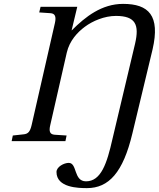

<svg xmlns="http://www.w3.org/2000/svg" viewBox="-20 -727 818 989"><path d="M40 0H317L323 -29L261 -33C237 -35 231 -50 239 -83L324 -456C338 -517 379 -561 417 -589C457 -619 518 -645 577 -645C679 -645 698 -599 676 -503L559 -10C531 114 501 207 423 207C358 207 379 112 334 112C310 112 271 132 271 159C271 240 384 242 428 242C540 242 614 162 662 -40L766 -473C806 -647 746 -707 614 -707C504 -707 420 -641 350 -571H349L378 -692H189L182 -663L241 -659C264 -657 270 -641 263 -609L143 -83C135 -49 125 -37 101 -35L46 -29Z"/></svg>

Font: Heuristica
Style: Italic
Weight: 400
Italic angle: -13°
Version: Version 1.0.1